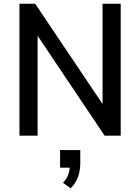

<svg xmlns="http://www.w3.org/2000/svg" viewBox="-20 -725 749 1026"><path d="M84 0V-705H168L547 -141H528V-705H625V0H539L162 -562H181V0ZM358 281 317 252Q337 230 345 207.5Q353 185 353 158L373 171H301V77H409V145Q409 185 397.5 219Q386 253 358 281Z"/></svg>

Font: Nunito Sans 10pt SemiCondensed SemiBold
Style: Regular
Weight: 600
Width: 4
Designer: Vernon Adams
Foundry: Vernon Adams
Version: Version 3.101;gftools[0.9.27]